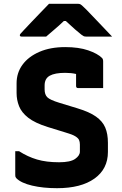

<svg xmlns="http://www.w3.org/2000/svg" viewBox="-20 -967 640 1007"><path d="M322 -720Q393 -720 442.5 -703Q492 -686 515 -663Q521 -657 521 -645V-505H390Q379 -505 379 -516V-579Q353 -585 322 -585Q268 -585 241 -570Q214 -555 214 -519V-498Q214 -471 228 -457Q242 -443 291 -428L386 -399Q449 -380 483.5 -355.5Q518 -331 532 -298Q546 -265 546 -218V-170Q546 -81 475.5 -30.5Q405 20 279 20Q206 20 148.5 6.5Q91 -7 66 -32Q63 -35 61.5 -38.5Q60 -42 60 -52V-174H80Q125 -145 174 -130.5Q223 -116 290 -116Q349 -116 374 -133.5Q399 -151 399 -172V-209Q399 -223 394.5 -233Q390 -243 374.5 -252.5Q359 -262 324 -272L230 -301Q163 -322 128 -349.5Q93 -377 80 -410Q67 -443 67 -479V-530Q67 -585 98 -627.5Q129 -670 186.5 -695Q244 -720 322 -720ZM237 -947H390Q397 -947 402.5 -944Q408 -941 421 -928Q432 -918 456 -892.5Q480 -867 510.5 -835.5Q541 -804 568 -775H435Q424 -775 419.5 -777Q415 -779 407 -785Q394 -795 374 -812.5Q354 -830 325 -857H315Q288 -831 264.5 -811.5Q241 -792 222 -775H95Q84 -775 84 -782Q84 -786 87.5 -790Q91 -794 104 -808Q121 -826 145 -851.5Q169 -877 194 -902.5Q219 -928 237 -947Z"/></svg>

Font: Recursive Sn Lnr St XBd
Style: Regular
Weight: 800
Version: Version 1.079;hotconv 1.0.112;makeotfexe 2.5.65598; ttfautoh